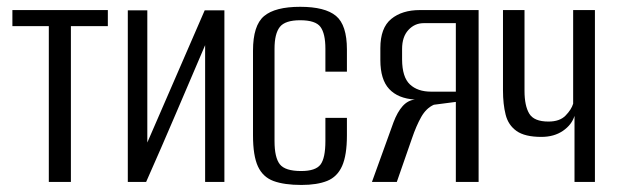

<svg xmlns="http://www.w3.org/2000/svg" viewBox="-20 -524 1776 553"><path d="M120.6 0V-448.8H15.7V-495H290.6V-448.8H184.2V0Z M348.1 0V-494.3H404.3V-113.5L569.6 -494.3H626.3V0H570.8V-393.9Q528.5 -295 486.6 -196.9Q444.8 -98.9 400.9 0Z M848.2 8.7Q798.7 8.7 767.9 -2.6Q737.1 -14 722.9 -44.7Q708.7 -75.5 708.7 -134V-378Q708.7 -450.8 740.5 -477.6Q772.3 -504.4 844.6 -504.4Q916.2 -504.4 947.7 -478.2Q979.2 -452 979.2 -381.5V-317.5H917.2V-383.7Q917.2 -427.1 903.1 -446.4Q888.9 -465.7 844.6 -465.7Q801.3 -465.7 786 -446.4Q770.7 -427.1 770.7 -383.7V-117.7Q770.7 -70.1 786 -50.8Q801.3 -31.4 847.5 -31.4Q888.9 -31.4 903.1 -50Q917.2 -68.7 917.2 -117.7V-184.5H979.2V-134.2Q979.2 -76.9 965.3 -45.8Q951.4 -14.7 922.4 -3Q893.3 8.7 848.2 8.7Z M1051.3 0 1113.5 -172.1Q1124.6 -201.5 1139.7 -218.4Q1154.9 -235.2 1174.9 -237.2Q1126.2 -240.4 1100.9 -267.7Q1075.5 -294.9 1075.5 -350.9V-385.2Q1075.5 -443.8 1106.8 -469.4Q1138.1 -495 1189.1 -495H1358.5V0H1292.9V-230.5L1229.6 -222.3Q1207.7 -212.6 1193.2 -187.1Q1178.8 -161.6 1166.6 -125.6L1122.9 0ZM1221.8 -260H1292.9V-457.3H1200.2Q1174.4 -457.3 1156.3 -437.7Q1138.1 -418.1 1138.1 -382.9V-352.4Q1138.4 -301.8 1160.6 -280.9Q1182.8 -260 1221.8 -260Z M1634.7 0V-190.3Q1626.8 -164.6 1601.3 -147.1Q1575.7 -129.7 1539.4 -129.7Q1491.8 -129.7 1467.8 -146.7Q1443.8 -163.7 1436.3 -193.9Q1428.7 -224.1 1428.7 -263.5V-495H1490.7V-262.4Q1490.7 -219.2 1504.5 -196.5Q1518.2 -173.9 1559.7 -173.9Q1592.2 -173.9 1608.9 -191.1Q1625.7 -208.3 1630.8 -225.3V-495H1693.5V0Z"/></svg>

Font: Alumni Sans Thin
Style: Regular
Weight: 100
Designer: Robert E. Leuschke
Foundry: Robert E. Leuschke
Version: Version 1.018